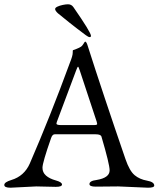

<svg xmlns="http://www.w3.org/2000/svg" viewBox="-22 -870 739 895"><path d="M147 -1 27 5Q-2 5 -2 -8Q-2 -21 31 -31Q91 -49 117 -108Q212 -327 304 -578Q317 -610 317 -624Q317 -636 318 -636Q353 -648 360 -656Q363 -660 365 -662.5Q367 -665 368 -667Q373 -676 375 -676Q380 -676 385 -662Q422 -546 466.5 -412.5Q511 -279 563 -128Q582 -73 605.5 -53.5Q629 -34 663 -28Q697 -22 697 -5Q697 5 668 5L529 -1L424 0Q395 0 395 -12Q395 -27 428 -31Q489 -41 489 -76Q489 -104 451 -233Q448 -244 424 -244H233Q222 -244 216 -226Q176 -112 176 -88Q176 -66 192.5 -51.5Q209 -37 238 -29Q267 -21 267 -10Q267 1 238 1ZM241 -294Q241 -287 262 -287H417Q431 -287 431 -292L429 -302L350 -541Q344 -559 342 -559Q339 -559 333 -542L243 -302ZM402 -703Q402 -697 396 -697Q390 -697 378 -706Q335 -738 303 -763.5Q271 -789 248 -808Q235 -820 235 -828Q235 -834 245.5 -839Q256 -844 270.5 -847Q285 -850 295 -850Q311 -850 320 -837Q402 -719 402 -703Z"/></svg>

Font: Benne
Style: Regular
Weight: 400
Designer: John-Daniel Harrington
Version: Version 1.001